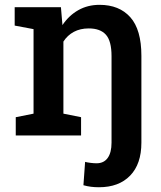

<svg xmlns="http://www.w3.org/2000/svg" viewBox="-20 -558 662 791"><path d="M387.7 213.4Q369.6 213.4 354.5 211.4Q339.4 209.5 323.7 205.1L330.6 108.9Q339.4 111.3 353.3 113Q367.2 114.7 377.9 114.7Q407.7 114.7 423.6 92.8Q439.5 70.8 439.5 29.8V-326.7Q439.5 -389.2 416.3 -415Q393.1 -440.9 345.7 -440.9Q310.5 -440.9 284.2 -426.8Q257.8 -412.6 241.2 -386.7V-89.8L314 -75.2V0H44.9V-75.2L118.2 -89.8V-438L40.5 -452.6V-528.3H231L237.3 -454.6Q263.7 -494.1 302.5 -516.1Q341.3 -538.1 390.1 -538.1Q471.2 -538.1 516.8 -487.1Q562.5 -436 562.5 -328.1V29.8Q562.5 117.7 516.1 165.5Q469.7 213.4 387.7 213.4Z"/></svg>

Font: Roboto Slab LO Medium
Style: Regular
Weight: 500
Designer: Google
Version: Version 2.000